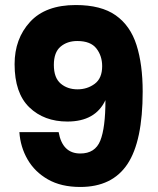

<svg xmlns="http://www.w3.org/2000/svg" viewBox="-20 -735 627 763"><path d="M299 8Q223 8 170.5 -22Q118 -52 89.5 -101.5Q61 -151 57 -210H213Q228 -125 299 -125Q358 -125 378.5 -176Q399 -227 399 -337Q359 -252 248 -252Q155 -252 96.5 -308.5Q38 -365 38 -480Q38 -581 99.5 -648Q161 -715 281 -715Q382 -715 440 -674Q498 -633 522.5 -556Q547 -479 547 -371Q547 -174 486.5 -83Q426 8 299 8ZM288 -380Q327 -380 356.5 -402Q386 -424 386 -472Q386 -513 363 -542.5Q340 -572 287 -572Q247 -572 220.5 -549.5Q194 -527 194 -477Q194 -426 221 -403Q248 -380 288 -380Z"/></svg>

Font: Ulagadi Sans
Style: Bold
Weight: 700
Designer: Ninad Kale (Devanagari), Jonny Pinhorn (Latin)
Foundry: Indian Type Foundry
Version: Version 3.01;March 29, 2020;FontCreator 12.0.0.2522 64-bit; 